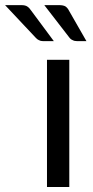

<svg xmlns="http://www.w3.org/2000/svg" viewBox="-112 -745 372 765"><path d="M164.1 -506.8Q164.1 -379.9 164.1 0Q142.6 0 75.2 0Q75.2 -79.1 75.2 -316.4Q75.2 -364.3 75.2 -506.8Q97.7 -506.8 164.1 -506.8ZM123 -724.6Q139.6 -724.6 148.4 -719.7Q157.2 -713.9 163.1 -702.1Q185.5 -662.1 232.4 -581.1Q222.7 -581.1 195.3 -581.1Q184.6 -581.1 177.7 -585Q169.9 -587.9 164.1 -595.7Q130.9 -638.7 64.5 -724.6Q79.1 -724.6 123 -724.6ZM-27.3 -724.6Q-10.7 -724.6 -2.9 -718.8Q4.9 -713.9 12.7 -702.1Q43 -662.1 102.5 -581.1Q91.8 -581.1 59.6 -581.1Q49.8 -581.1 43 -585Q36.1 -587.9 29.3 -595.7Q-11.7 -638.7 -91.8 -724.6Q-76.2 -724.6 -27.3 -724.6Z"/></svg>

Font: Lato
Style: Regular
Weight: 400
Designer: Lukasz Dziedzic with Adam Twardoch and Botio Nikoltchev
Version: Version 2.015; 2015-08-06; http://www.latofonts.com/